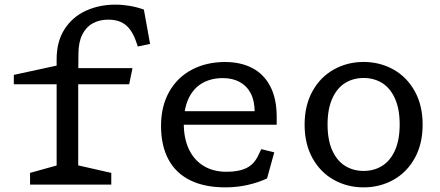

<svg xmlns="http://www.w3.org/2000/svg" viewBox="-20 -797 1900 829"><path d="M109.8 -50.5 244.5 -88 224.5 -49.3V-463.3V-540.8Q224.5 -618.3 259.1 -671.6Q293.7 -724.8 351.3 -750.9Q409 -777 478 -777Q508.7 -777 539.4 -771.8Q570.2 -766.7 601.2 -755.7L628 -607.5L575 -596.2L569.7 -611.8Q557.8 -647.7 541.2 -669.7Q524.7 -691.7 501.8 -701.9Q479 -712.2 447.5 -712.2Q409.3 -712.2 380.6 -696.3Q351.8 -680.5 335.4 -647.9Q319 -615.3 318.7 -566L317.7 -463.3V-46.5L295.3 -88L460.5 -50.5V0H109.8ZM39.7 -473.7 268.3 -523.2V-502.8H552L537.8 -433.3H39.7Z M675.3 -253.7Q675.3 -338.2 710.4 -400.5Q745.5 -462.8 808.3 -496.1Q871.2 -529.3 951.8 -529.3Q1019.2 -529.3 1069.3 -503.2Q1119.5 -477 1147.1 -424Q1174.7 -371 1174.7 -292.3V-258.5H755.3V-316.8H1101L1079.5 -294.7V-314.7Q1079.5 -361.2 1062.7 -393.7Q1045.8 -426.2 1014.9 -443Q984 -459.8 942.8 -459.8Q890.3 -459.8 852.2 -437.3Q814.2 -414.8 793.8 -370.8Q773.5 -326.7 773.5 -263.7Q773.5 -200.3 795.2 -153.5Q817 -106.7 858.7 -81Q900.3 -55.3 958.5 -55.3Q1012.2 -55.3 1045.7 -72.3Q1079.2 -89.3 1096.7 -129.5L1108.2 -153L1164.2 -139.3L1133 -26.5Q1094.8 -8.7 1048.6 1.7Q1002.3 12 952.7 12Q863 12 800.9 -18.8Q738.8 -49.5 707.1 -109Q675.3 -168.5 675.3 -253.7Z M1295.2 -258.8Q1295.2 -341.7 1329.2 -403.2Q1363.3 -464.7 1421.6 -497.1Q1479.8 -529.5 1550 -529.5Q1620.2 -529.5 1678.4 -497.1Q1736.7 -464.7 1770.8 -403.2Q1804.8 -341.7 1804.8 -258.8Q1804.8 -175.8 1770.8 -114.3Q1736.7 -52.8 1678.4 -20.4Q1620.2 12 1550 12Q1479.8 12 1421.6 -20.4Q1363.3 -52.8 1329.2 -114.3Q1295.2 -175.8 1295.2 -258.8ZM1705.7 -259.7Q1705.7 -326.8 1685.2 -371.9Q1664.8 -417 1629.8 -438.7Q1594.7 -460.3 1550 -460.3Q1505.3 -460.3 1470.2 -438.7Q1435.2 -417 1414.8 -371.9Q1394.3 -326.8 1394.3 -259.7Q1394.3 -192.3 1414.8 -147.3Q1435.2 -102.3 1470.2 -80.7Q1505.3 -59 1550 -59Q1594.7 -59 1629.8 -80.7Q1664.8 -102.3 1685.2 -147.3Q1705.7 -192.3 1705.7 -259.7Z"/></svg>

Font: Monaspace Xenon Var
Style: Regular
Weight: 400
Designer: Riley Cran and the Lettermatic Team
Version: Version 1.000 (Monaspace Xenon Var)